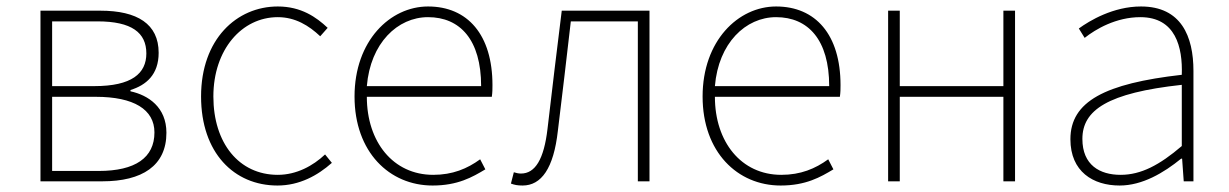

<svg xmlns="http://www.w3.org/2000/svg" viewBox="-20 -560 3796 593"><path d="M105 0H296C419 0 494 -48 494 -150C494 -229 438 -266 383 -278V-282C431 -297 470 -329 470 -397C470 -486 404 -527 290 -527H105ZM141 -294V-494H281C387 -494 432 -459 432 -395C432 -333 387 -294 271 -294ZM141 -32V-261H276C393 -261 457 -222 457 -151C457 -73 398 -32 285 -32Z M837 13C905 13 961 -18 1005 -57L984 -83C947 -48 896 -20 838 -20C718 -20 639 -118 639 -262C639 -407 727 -507 838 -507C892 -507 934 -481 969 -448L992 -474C957 -507 910 -540 838 -540C711 -540 601 -439 601 -262C601 -88 703 13 837 13Z M1316 13C1394 13 1439 -13 1479 -37L1463 -68C1423 -39 1378 -20 1318 -20C1194 -20 1113 -122 1113 -261H1499C1501 -275 1501 -286 1501 -297C1501 -453 1424 -540 1302 -540C1185 -540 1075 -434 1075 -262C1075 -90 1183 13 1316 13ZM1113 -294C1124 -427 1208 -507 1302 -507C1401 -507 1466 -437 1466 -294Z M1594 13C1652 13 1690 -40 1703 -156C1717 -270 1730 -381 1743 -494H1950V0H1986V-527H1715C1700 -405 1685 -284 1671 -162C1660 -68 1633 -24 1589 -24C1580 -24 1574 -26 1567 -28L1558 7C1569 11 1578 13 1594 13Z M2391 13C2469 13 2514 -13 2554 -37L2538 -68C2498 -39 2453 -20 2393 -20C2269 -20 2188 -122 2188 -261H2574C2576 -275 2576 -286 2576 -297C2576 -453 2499 -540 2377 -540C2260 -540 2150 -434 2150 -262C2150 -90 2258 13 2391 13ZM2188 -294C2199 -427 2283 -507 2377 -507C2476 -507 2541 -437 2541 -294Z M2723 0H2759V-261H3079V0H3115V-527H3079V-294H2759V-527H2723Z M3438 13C3508 13 3574 -26 3628 -70H3631L3636 0H3666V-341C3666 -448 3628 -540 3504 -540C3418 -540 3345 -496 3312 -472L3330 -443C3364 -470 3427 -507 3502 -507C3611 -507 3633 -414 3630 -329C3393 -302 3286 -247 3286 -130C3286 -30 3356 13 3438 13ZM3441 -20C3377 -20 3323 -50 3323 -131C3323 -220 3401 -273 3630 -298V-109C3561 -50 3504 -20 3441 -20Z"/></svg>

Font: Source Han Sans JP ExtraLight
Style: Regular
Weight: 250
Designer: Ryoko NISHIZUKA 西塚涼子 (kana, bopomofo & ideographs); Paul D. Hunt (Latin, Greek & Cyrillic); Sandoll Communications 산돌커뮤니
Foundry: Adobe
Version: Version 2.001;hotconv 1.0.107;makeotfexe 2.5.65593